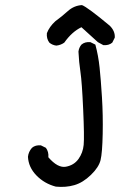

<svg xmlns="http://www.w3.org/2000/svg" viewBox="-20 -602 540 754"><path d="M199.2 130.9Q154.3 119.1 123 86.9Q91.8 54.7 89.8 13.7Q91.8 -5.9 105.5 -21.5Q119.1 -33.2 140.6 -31.2L160.2 -21.5Q171.9 -5.9 169.9 15.6Q207 58.6 238.8 52.7Q270.5 46.9 288.1 22.5Q305.7 -2 308.6 -33.2Q311.5 -64.5 306.6 -172.4Q301.8 -280.3 295.9 -319.3Q290 -358.4 288.1 -399.4Q290 -415 299.8 -426.8Q313.5 -438.5 335 -436.5L354.5 -426.8Q366.2 -383.8 371.1 -336.9Q376 -290 380.4 -220.2Q384.8 -150.4 383.3 -76.2Q381.8 -2 375 26.4Q368.2 54.7 336.9 85Q305.7 115.2 272 125Q238.3 134.8 199.2 130.9ZM201.2 -422.9Q185.5 -424.8 173.8 -434.6Q162.1 -450.2 164.1 -471.7Q173.8 -497.1 197.3 -518.6Q222.7 -537.1 246.6 -558.6Q270.5 -580.1 301.8 -582Q323.2 -574.2 411.1 -501Q432.6 -479.5 430.7 -454.1L420.9 -434.6Q407.2 -422.9 385.7 -424.8L364.3 -436.5L299.8 -495.1Q262.7 -477.5 232.4 -434.6Q218.8 -424.8 201.2 -422.9Z"/></svg>

Font: JasonHandwriting2
Style: Regular
Weight: 400
Version: Version 1.05.10